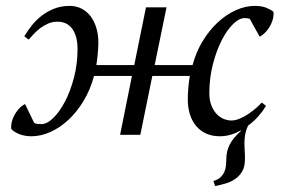

<svg xmlns="http://www.w3.org/2000/svg" viewBox="-20 -455 970 648"><path d="M433.1 -235.4 472.7 -430.2H542L502 -235.4H629.9Q641.6 -279.3 663.8 -315.9Q686 -352.5 714.6 -379.2Q743.2 -405.8 775.6 -420.4Q808.1 -435.1 839.4 -435.1Q862.8 -435.1 878.2 -429Q893.6 -422.9 902.8 -415.5Q904.3 -406.2 901.9 -394.5Q899.4 -382.8 893.6 -371.1Q887.7 -359.4 878.2 -348.6Q868.7 -337.9 856.4 -331.1L822.8 -391.6Q819.3 -392.6 815.4 -393.3Q811.5 -394 806.2 -394Q787.1 -394 766.1 -373.3Q745.1 -352.5 727.5 -317.6Q710 -282.7 698.2 -236.8Q686.5 -190.9 686.5 -141.1Q686.5 -116.7 693.4 -99.4Q700.2 -82 710.9 -70.6Q721.7 -59.1 734.9 -53.7Q748 -48.3 760.7 -48.3Q774.4 -48.3 789.3 -54.7Q804.2 -61 818.1 -70.3Q832 -79.6 844 -90.1Q856 -100.6 863.3 -108.9L877.9 -97.7Q867.7 -80.6 852.3 -63Q836.9 -45.4 817.4 -31.2Q809.6 -14.6 807.1 1Q804.7 16.6 804.9 31.2Q805.2 45.9 806.2 59.6Q807.1 73.2 806.6 85.9Q806.2 108.9 797.1 124Q788.1 139.2 773.9 148.9Q759.8 158.7 741.9 164.1Q724.1 169.4 706.1 172.9L700.2 155.8Q715.8 151.4 724.6 142.8Q733.4 134.3 737.5 124.3Q741.7 114.3 742.7 103.8Q743.7 93.3 743.7 84.5Q743.7 69.3 746.6 56.6Q749.5 43.9 755.6 32.2Q761.7 20.5 771.2 9.3Q780.8 -2 793.9 -13.7L792.5 -14.6Q775.9 -5.4 758.3 -0.2Q740.7 4.9 722.2 4.9Q695.8 4.9 675.5 -4.4Q655.3 -13.7 641.6 -30.3Q627.9 -46.9 620.8 -69.6Q613.8 -92.3 613.8 -119.1Q613.8 -138.2 615.5 -157.5Q617.2 -176.8 620.6 -198.7H494.1L453.6 0H385.3L425.3 -198.7H297.4Q284.7 -151.9 262 -114.3Q239.3 -76.7 210.7 -50.3Q182.1 -23.9 149.9 -9.5Q117.7 4.9 86.4 4.9Q63 4.9 44.9 -2.4Q26.9 -9.8 18.1 -19.5Q16.6 -28.8 19 -40.5Q21.5 -52.2 27.3 -64Q33.2 -75.7 42.5 -86.4Q51.8 -97.2 64.5 -104L95.2 -40.5Q99.6 -37.6 105.5 -36.9Q111.3 -36.1 119.6 -36.1Q138.7 -36.1 159.9 -56.9Q181.2 -77.6 199.5 -112.5Q217.8 -147.5 229.7 -193.4Q241.7 -239.3 241.7 -289.1Q241.7 -313 236.6 -330.6Q231.4 -348.1 222.4 -359.6Q213.4 -371.1 201.2 -376.5Q189 -381.8 174.3 -381.8Q157.2 -381.8 142.6 -375.5Q127.9 -369.1 115.7 -359.9Q103.5 -350.6 93.8 -340.1Q84 -329.6 76.7 -321.3L62 -332.5Q72.8 -350.6 87.2 -368.9Q101.6 -387.2 120.6 -401.9Q139.6 -416.5 163.1 -425.8Q186.5 -435.1 215.3 -435.1Q237.3 -435.1 255.4 -425.8Q273.4 -416.5 285.9 -399.9Q298.3 -383.3 305.2 -360.6Q312 -337.9 312 -311Q312 -301.3 311.3 -291Q310.5 -280.8 309.6 -270.5Q308.6 -260.3 307.4 -251.2Q306.2 -242.2 305.2 -235.4Z"/></svg>

Font: PT Astra Serif
Style: Italic
Weight: 400
Italic angle: -16°
Designer: A.Korolkova, I. Chaeva
Foundry: ParaType Ltd
Version: Version 1.001